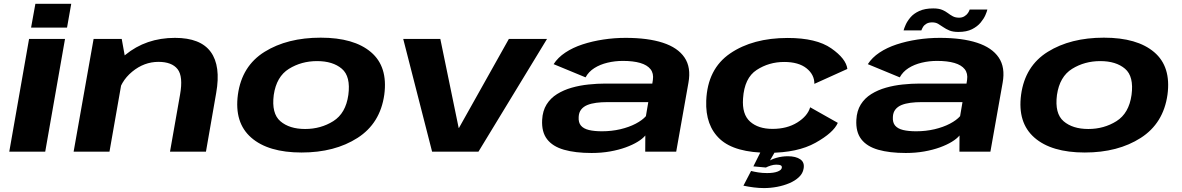

<svg xmlns="http://www.w3.org/2000/svg" viewBox="-20 -793 6181 1004"><path d="M28.5 0H216.5L320 -589.5H132ZM165 -773 142.5 -648.5H330.5L352.5 -773Z M365 0H552.5L636.5 -478.5L616.5 -589.5H469.5ZM869 0H1057L1110.5 -307Q1135.5 -448 1082 -521.5Q1028.5 -595 895 -595Q743.5 -595 635 -505.8Q526.5 -416.5 512.5 -340.5L594.5 -287.5Q608.5 -366.5 671 -418Q733.5 -469.5 808.5 -469.5Q878.5 -469.5 908.5 -431.5Q938.5 -393.5 921.5 -298Z M1557 4.5Q1730.5 4.5 1849.5 -71.8Q1968.5 -148 1989.5 -298Q2009 -444.5 1920 -520.2Q1831 -596 1657 -596Q1482.5 -596 1363.5 -522Q1244.5 -448 1224 -298Q1204.5 -151.5 1293.5 -73.5Q1382.5 4.5 1557 4.5ZM1575.5 -118.5Q1493.5 -118.5 1446.2 -159Q1399 -199.5 1411.5 -296.5Q1425.5 -392.5 1490.8 -433Q1556 -473.5 1638 -473.5Q1720.5 -473.5 1767.5 -433.5Q1814.5 -393.5 1801.5 -296.5Q1788 -200.5 1722.8 -159.5Q1657.5 -118.5 1575.5 -118.5Z M2239.5 0H2482L2840.5 -589.5H2641L2380 -124H2378.5L2282.5 -589.5H2088.5Z M3073.5 7Q3125 7 3170 -1Q3215 -9 3251.5 -22.2Q3288 -35.5 3314.2 -51.5Q3340.5 -67.5 3354.5 -84.5L3354 0H3516L3580 -360.5Q3594.5 -440.5 3559.5 -492.2Q3524.5 -544 3446.2 -569.5Q3368 -595 3251.5 -595Q3192 -595 3134.5 -586.2Q3077 -577.5 3026 -560.8Q2975 -544 2936 -518Q2897 -492 2875 -457.5L3042 -388.5Q3058 -418 3088 -437Q3118 -456 3156.8 -465.2Q3195.5 -474.5 3237 -474.5Q3291 -474.5 3327.8 -463.8Q3364.5 -453 3381.8 -431Q3399 -409 3394 -375L3391 -356H3146Q3103.5 -356 3057.8 -351.2Q3012 -346.5 2969.8 -334.5Q2927.5 -322.5 2893.2 -301.2Q2859 -280 2838.2 -246.8Q2817.5 -213.5 2815 -166.5Q2811.5 -103 2840.8 -65Q2870 -27 2929.2 -10Q2988.5 7 3073.5 7ZM3127.5 -106.5Q3087.5 -106.5 3059.5 -113.2Q3031.5 -120 3017.8 -136.2Q3004 -152.5 3006 -181.5Q3007 -205 3019 -220.2Q3031 -235.5 3051.2 -243.8Q3071.5 -252 3098 -255.5Q3124.5 -259 3155.5 -259H3370L3357.5 -185.5Q3339 -164.5 3304.2 -146.2Q3269.5 -128 3223.8 -117.2Q3178 -106.5 3127.5 -106.5Z M4000.5 6Q4150.5 6 4244.5 -46.5Q4338.5 -99 4361 -150.5L4216.5 -232Q4203 -186 4149.2 -152.5Q4095.5 -119 4019.5 -119Q3945 -119 3902.2 -157.2Q3859.5 -195.5 3865.5 -278Q3872.5 -385.5 3936.8 -427.2Q4001 -469 4080.5 -469Q4156 -469 4197.5 -435.8Q4239 -402.5 4238.5 -354.5L4411 -432.5Q4404.5 -486 4326.8 -540.2Q4249 -594.5 4099 -594.5Q3916.5 -594.5 3798 -513.5Q3679.5 -432.5 3673 -266.5Q3668 -136 3745.5 -65Q3823 6 4000.5 6ZM3975 190.5Q4009 190.5 4043.5 184Q4078 177.5 4108 164.8Q4138 152 4158 133Q4178 114 4182 89.5Q4188.5 56.5 4165 40.2Q4141.5 24 4100 24Q4069.5 24 4040.5 32.2Q4011.5 40.5 3995.5 53L3985 83Q3995 77.5 4010.2 72.8Q4025.5 68 4039 68Q4055.5 68 4062.8 71.8Q4070 75.5 4068 85Q4066 96.5 4046 104.2Q4026 112 3991 112Q3966 112 3944.5 108.5Q3923 105 3907.5 101L3867.5 178Q3894 183.5 3921.5 187Q3949 190.5 3975 190.5ZM3985 83 4033 0H3958L3919.5 77Z M4716.5 7Q4768 7 4813 -1Q4858 -9 4894.5 -22.2Q4931 -35.5 4957.2 -51.5Q4983.5 -67.5 4997.5 -84.5L4997 0H5159L5223 -360.5Q5237.5 -440.5 5202.5 -492.2Q5167.5 -544 5089.2 -569.5Q5011 -595 4894.5 -595Q4835 -595 4777.5 -586.2Q4720 -577.5 4669 -560.8Q4618 -544 4579 -518Q4540 -492 4518 -457.5L4685 -388.5Q4701 -418 4731 -437Q4761 -456 4799.8 -465.2Q4838.5 -474.5 4880 -474.5Q4934 -474.5 4970.8 -463.8Q5007.5 -453 5024.8 -431Q5042 -409 5037 -375L5034 -356H4789Q4746.5 -356 4700.8 -351.2Q4655 -346.5 4612.8 -334.5Q4570.5 -322.5 4536.2 -301.2Q4502 -280 4481.2 -246.8Q4460.5 -213.5 4458 -166.5Q4454.5 -103 4483.8 -65Q4513 -27 4572.2 -10Q4631.5 7 4716.5 7ZM4770.5 -106.5Q4730.5 -106.5 4702.5 -113.2Q4674.5 -120 4660.8 -136.2Q4647 -152.5 4649 -181.5Q4650 -205 4662 -220.2Q4674 -235.5 4694.2 -243.8Q4714.5 -252 4741 -255.5Q4767.5 -259 4798.5 -259H5013L5000.5 -185.5Q4982 -164.5 4947.2 -146.2Q4912.5 -128 4866.8 -117.2Q4821 -106.5 4770.5 -106.5ZM4991.5 -626Q5034.5 -626 5062.8 -640.2Q5091 -654.5 5107.8 -674.8Q5124.5 -695 5132.8 -714Q5141 -733 5143 -743H5050.5Q5048.5 -735.5 5041.8 -725.2Q5035 -715 5023 -707.8Q5011 -700.5 4995.5 -700.5Q4976 -700.5 4962.5 -707.8Q4949 -715 4936.2 -724.8Q4923.5 -734.5 4906 -741.8Q4888.5 -749 4860 -749Q4816.5 -749 4787 -735.5Q4757.5 -722 4740.8 -702Q4724 -682 4715.8 -663.2Q4707.5 -644.5 4705 -634H4798Q4800.5 -641.5 4806.5 -651.8Q4812.5 -662 4824.5 -669Q4836.5 -676 4854.5 -676Q4872.5 -676 4885.5 -668.5Q4898.5 -661 4912.2 -651.2Q4926 -641.5 4944.2 -633.8Q4962.5 -626 4991.5 -626Z M5652.5 4.5Q5826 4.5 5945 -71.8Q6064 -148 6085 -298Q6104.5 -444.5 6015.5 -520.2Q5926.5 -596 5752.5 -596Q5578 -596 5459 -522Q5340 -448 5319.5 -298Q5300 -151.5 5389 -73.5Q5478 4.5 5652.5 4.5ZM5671 -118.5Q5589 -118.5 5541.8 -159Q5494.5 -199.5 5507 -296.5Q5521 -392.5 5586.2 -433Q5651.5 -473.5 5733.5 -473.5Q5816 -473.5 5863 -433.5Q5910 -393.5 5897 -296.5Q5883.5 -200.5 5818.2 -159.5Q5753 -118.5 5671 -118.5Z"/></svg>

Font: Anybody Expanded
Style: Bold Italic
Weight: 700
Width: 7
Italic angle: -10°
Version: Version 1.113;gftools[0.9.25]